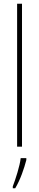

<svg xmlns="http://www.w3.org/2000/svg" viewBox="-20 -780 207 1021"><path d="M97 0V-760H71V0ZM120 71V61H90C86 101 62 175 48 211V221H61C88 176 108 117 120 71Z"/></svg>

Font: Noto Sans Myanmar ExtraCondensed Thin
Style: Regular
Weight: 100
Width: 2
Designer: Monotype Design Team
Foundry: Monotype Imaging Inc.
Version: Version 2.107